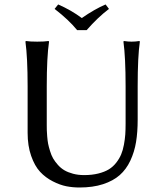

<svg xmlns="http://www.w3.org/2000/svg" viewBox="-20 -832 732 862"><path d="M326.2 -696.8Q289.6 -742.2 225.1 -792L241.2 -812Q300.3 -786.1 347.2 -751Q404.8 -791 454.1 -812L469.2 -792Q418.9 -753.9 369.1 -696.8ZM543.9 -444.8Q543.9 -573.7 534.2 -645L536.1 -647.9Q554.7 -645 570.8 -645Q587.9 -645 606 -647.9L607.9 -645Q598.1 -578.6 598.1 -444.8V-294.9Q598.1 -238.8 590.8 -194.3Q583.5 -149.9 565.2 -110.8Q546.9 -71.8 517.6 -45.9Q488.3 -20 442.6 -5.1Q397 9.8 336.9 9.8Q306.6 9.8 277.8 4.2Q249 -1.5 216.6 -18.1Q184.1 -34.7 159.9 -60.8Q135.7 -86.9 119.9 -132.1Q104 -177.2 104 -235.8V-444.8Q104 -573.7 94.2 -645L96.2 -647.9Q114.3 -645 147 -645Q179.7 -645 198.2 -647.9L200.2 -645Q189.9 -575.2 189.9 -444.8V-269Q189.9 -255.4 190.2 -246.8Q190.4 -238.3 191.9 -219.5Q193.4 -200.7 196 -187Q198.7 -173.3 204.6 -154.1Q210.4 -134.8 218.5 -120.8Q226.6 -106.9 239.7 -92Q252.9 -77.1 269 -67.6Q285.2 -58.1 307.9 -52Q330.6 -45.9 357.9 -45.9Q393.1 -45.9 421.4 -53Q449.7 -60.1 468.8 -71.8Q487.8 -83.5 502 -101.8Q516.1 -120.1 523.9 -138.7Q531.7 -157.2 536.4 -182.4Q541 -207.5 542.5 -228.8Q543.9 -250 543.9 -276.9Z"/></svg>

Font: Linux Biolinum G
Style: Regular
Weight: 400
Designer: Philipp H. Poll
Foundry: Philipp H. Poll
Version: Version 1.1.0 ; ttfautohint (v1.6)